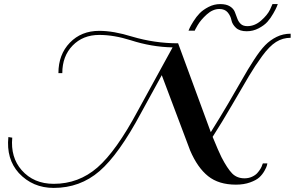

<svg xmlns="http://www.w3.org/2000/svg" viewBox="-20 -761 1443 940"><path d="M285 -403H266Q266 -494 322 -552Q378 -610 466 -610Q536 -610 626 -582Q737 -549 852 -549L1012 -114Q1053 -179 1097.5 -254.5Q1142 -330 1167.5 -375.5Q1193 -421 1223.5 -468Q1254 -515 1278.5 -540Q1303 -565 1334.5 -580.5Q1366 -596 1403 -596V-576Q1364 -576 1331.5 -555.5Q1299 -535 1263.5 -486.5Q1228 -438 1199 -389Q1170 -340 1118 -250.5Q1066 -161 1021 -91Q1050 -20 1064 8Q1093 64 1116.5 88Q1140 112 1177 112Q1197 112 1213.5 104.5Q1230 97 1239.5 86.5Q1249 76 1255.5 65Q1262 54 1264 46L1267 39H1289Q1288 43 1286.5 50Q1285 57 1275 75Q1265 93 1250 107Q1235 121 1204.5 132Q1174 143 1135 143Q1051 143 999 101.5Q947 60 911 -24L772 -393L671 -209Q562 -5 467 77Q372 159 243 159Q140 159 72 86Q10 17 21 -90L40 -87Q31 9 86 72Q145 139 243 139Q365 139 457 59Q549 -21 655 -219L825 -529Q722 -531 620 -564Q538 -590 466 -590Q386 -590 335.5 -538Q285 -486 285 -403ZM1191 -633Q1227 -633 1258 -660Q1289 -687 1302 -714L1314 -741H1340Q1338 -736 1334.5 -727Q1331 -718 1318 -695Q1305 -672 1289.5 -654.5Q1274 -637 1246.5 -622.5Q1219 -608 1188 -608Q1153 -608 1135 -625Q1117 -642 1113 -662.5Q1109 -683 1095 -700Q1081 -717 1054 -717Q1022 -717 992.5 -690.5Q963 -664 947.5 -637.5Q932 -611 934 -611H903Q905 -616 909 -625Q913 -634 927 -656.5Q941 -679 957.5 -696Q974 -713 1001 -727Q1028 -741 1058 -741Q1088 -741 1105.5 -730Q1123 -719 1129.5 -703Q1136 -687 1141.5 -671Q1147 -655 1158.5 -644Q1170 -633 1191 -633Z"/></svg>

Font: Sail
Style: Regular
Weight: 400
Designer: Miguel Hernandez
Foundry: Miguel Hernandez
Version: Version 1.002